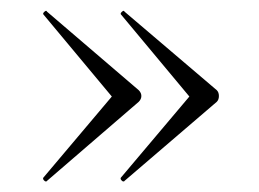

<svg xmlns="http://www.w3.org/2000/svg" viewBox="-20 -418 491 364"><path d="M395 -236Q395 -229 391 -225L216 -75Q216 -74 214 -74Q212 -74 210 -76.5Q208 -79 209 -81L339 -235L209 -391Q208 -393 211.5 -396Q215 -399 216 -396L391 -247Q395 -243 395 -236ZM248 -236Q248 -230 243 -225L69 -75Q69 -74 67 -74Q65 -74 63 -76.5Q61 -79 62 -81L192 -235L62 -391Q61 -393 64.5 -396Q68 -399 69 -396L243 -247Q248 -242 248 -236Z"/></svg>

Font: Cormorant SC Light
Style: Regular
Weight: 300
Designer: Christian Thalmann (Catharsis Fonts)
Foundry: Catharsis Fonts
Version: Version 4.000